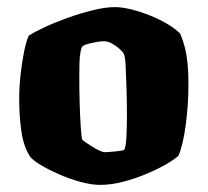

<svg xmlns="http://www.w3.org/2000/svg" viewBox="-20 -520 584 540"><path d="M262 0Q237 0 206 -8.5Q175 -17 145.5 -30Q116 -43 94.5 -56Q73 -69 65 -79Q46 -108 40 -151.5Q34 -195 34 -239Q34 -276 38 -311.5Q42 -347 48 -376Q54 -405 61 -420Q75 -429 103.5 -442.5Q132 -456 168 -469Q204 -482 240 -491Q276 -500 303 -500Q323 -500 349.5 -493.5Q376 -487 403 -476Q430 -465 452.5 -451.5Q475 -438 487 -425Q495 -406 500 -386Q505 -366 507.5 -341.5Q510 -317 510 -284Q510 -226 502.5 -169.5Q495 -113 482 -82Q470 -71 445.5 -57Q421 -43 389.5 -30Q358 -17 325 -8.5Q292 0 262 0ZM275 -92Q277 -92 286.5 -92.5Q296 -93 308 -94.5Q320 -96 329 -98Q334 -106 335.5 -134Q337 -162 337 -198Q337 -228 336 -265.5Q335 -303 333.5 -333Q332 -363 328 -369Q324 -376 314.5 -384Q305 -392 294 -398Q283 -404 272 -404Q263 -404 252 -402Q241 -400 231 -397.5Q221 -395 213 -391Q209 -387 206.5 -374Q204 -361 203.5 -342.5Q203 -324 203 -301Q203 -270 204 -232Q205 -194 207 -164.5Q209 -135 211 -128Q213 -125 221 -119.5Q229 -114 239.5 -107.5Q250 -101 259.5 -96.5Q269 -92 275 -92Z"/></svg>

Font: Texturina 12pt Black
Style: Regular
Weight: 900
Designer: Guillermo Torres Carreño
Foundry: Omnibus-Type
Version: Version 1.002